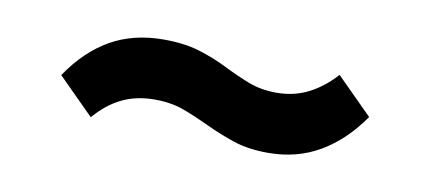

<svg xmlns="http://www.w3.org/2000/svg" viewBox="-30 -478 603 269"><g transform="rotate(10 271.0 -343.5)"><path d="M358 -278Q330 -278 309 -285Q288 -292 269 -301Q250 -310 231.5 -317Q213 -324 189 -324Q163 -324 142.5 -314Q122 -304 105 -284L54 -335Q79 -372 111.5 -390.5Q144 -409 187 -409Q216 -409 237.5 -402.5Q259 -396 278 -386.5Q297 -377 315 -370Q333 -363 355 -363Q380 -363 400.5 -373.5Q421 -384 438 -403L489 -352Q464 -316 431.5 -297Q399 -278 358 -278Z"/></g></svg>

Font: Outfit Thin
Style: Regular
Weight: 400
Version: Version 1.100;gftools[0.9.27]